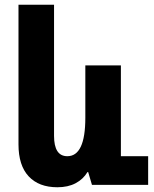

<svg xmlns="http://www.w3.org/2000/svg" viewBox="-20 -780 650 810"><path d="M222 10Q144 10 101 -36Q58 -82 58 -171V-760H208V-207Q208 -121 264 -121Q340 -121 340 -283V-504H490V-121H605V0H368L352 -54H349Q331 -24 299 -7Q267 10 222 10Z"/></svg>

Font: Noto Sans Armenian Condensed ExtraBold
Style: Regular
Weight: 800
Width: 3
Designer: Monotype Design Team
Foundry: Monotype Imaging Inc.
Version: Version 2.008; ttfautohint (v1.8.4.7-5d5b)